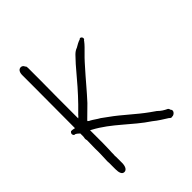

<svg xmlns="http://www.w3.org/2000/svg" viewBox="-203 -795 919 919"><g transform="rotate(-45 257.0 -335.0)"><path d="M46 -289C46 -283 49 -279 53 -277H57C64 -274 72 -267 77 -262V-241C75 -232 74 -225 77 -217V-216L76 -161C77 -146 76 -132 76 -119C76 -109 75 -101 75 -93V-92C74 -82 74 -73 75 -64V-22C75 0 80 18 96 18C112 18 119 -1 119 -21V-63C118 -67 118 -70 119 -77C119 -86 119 -98 120 -109C120 -123 121 -137 121 -152V-240L128 -236C217 -189 280 -114 362 -60C385 -41 406 -29 431 -13V-12C436 -8 438 -6 444 -8H446C457 -7 476 -24 463 -37L462 -39V-40C461 -44 460 -46 456 -49C439 -57 426 -65 412 -79C405 -84 395 -91 385 -98C329 -138 283 -184 228 -223L198 -245C183 -253 168 -265 153 -273C150 -273 145 -278 143 -280L146 -284C164 -302 186 -323 204 -341C242 -382 280 -429 318 -471C328 -483 339 -494 348 -504L363 -519C377 -533 392 -547 403 -562V-563L408 -567C414 -574 408 -586 398 -586L393 -582H392C380 -578 369 -572 354 -563H353C343 -559 335 -553 327 -545L313 -530C302 -519 291 -506 280 -493C244 -450 208 -408 168 -367L133 -332H132C132 -332 132 -330 130 -328L121 -320V-341C121 -390 121 -527 122 -576V-661C122 -663 121 -666 121 -670C121 -671 119 -673 117 -675V-676L116 -677C114 -683 107 -688 100 -688C85 -688 78 -674 78 -656V-581C78 -517 77 -369 77 -304V-298C71 -299 60 -302 56 -301H53C50 -299 46 -294 46 -289ZM318 -469Z"/></g></svg>

Font: Scribbler
Style: Lt
Weight: 300
Designer: Mew Too
Foundry: Cannot Into Space Fonts
Version: Version 1.001